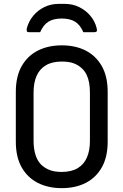

<svg xmlns="http://www.w3.org/2000/svg" viewBox="-20 -955 640 995"><path d="M300 -720Q371 -720 424 -693Q477 -666 507.5 -612.5Q538 -559 538 -479V-221Q538 -141 507.5 -87.5Q477 -34 424 -7Q371 20 300 20Q230 20 176.5 -7Q123 -34 92.5 -87.5Q62 -141 62 -221V-479Q62 -559 92.5 -612.5Q123 -666 176.5 -693Q230 -720 300 -720ZM154 -224Q154 -186 163.5 -154Q173 -122 194 -101Q212 -84 237 -74Q262 -64 300 -64Q350 -64 382.5 -83.5Q415 -103 430.5 -139Q446 -175 446 -224V-476Q446 -502 442 -525Q438 -548 429 -567Q420 -586 406 -599Q388 -617 363 -626.5Q338 -636 300 -636Q250 -636 217.5 -616.5Q185 -597 169.5 -561.5Q154 -526 154 -476ZM188 -788Q174 -788 160 -788Q146 -788 132 -788Q122 -788 119.5 -792.5Q117 -797 119 -809Q129 -845 152 -873Q175 -901 209 -918Q243 -935 285 -935H315Q357 -935 391 -918Q425 -901 448.5 -873Q472 -845 481 -809Q484 -797 481 -792.5Q478 -788 468 -788Q454 -788 440 -788Q426 -788 412 -788Q395 -827 368.5 -843Q342 -859 300 -859Q258 -859 231.5 -843Q205 -827 188 -788Z"/></svg>

Font: RecMonoLinear Nerd Font Mono
Style: Regular
Weight: 400
Monospace: yes
Version: Version 1.085; ttfautohint (v1.8.4.7-5d5b);Nerd Fonts 3.2.1